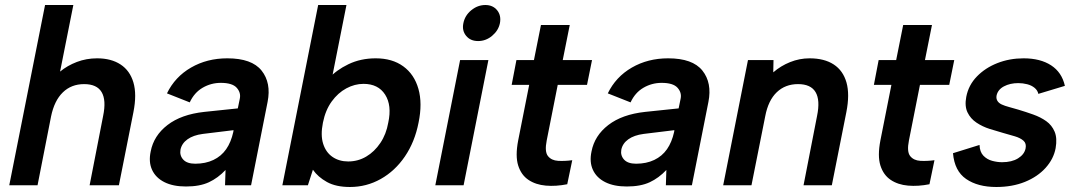

<svg xmlns="http://www.w3.org/2000/svg" viewBox="-20 -740 4297 767"><path d="M160 -720H273L220 -454Q249 -478 287 -492.5Q325 -507 368 -507Q424 -507 461.5 -482.5Q499 -458 513 -410.5Q527 -363 513 -292L455 0H338L392 -277Q405 -340 386 -372Q367 -404 316 -404Q265 -404 231 -371Q197 -338 184 -275L130 0H17Z M879 0 881 -61Q851 -29 814.5 -12Q778 5 723 5Q671 5 636.5 -12.5Q602 -30 587.5 -61.5Q573 -93 582 -135Q594 -198 649 -240.5Q704 -283 796 -293L930 -307L938 -346Q943 -370 925.5 -389.5Q908 -409 862 -409Q823 -409 789.5 -389.5Q756 -370 738 -331L647 -367Q679 -433 743 -470Q807 -507 888 -507Q986 -507 1025 -458Q1064 -409 1049 -333L983 0ZM913 -220 790 -205Q752 -200 729 -183.5Q706 -167 701 -142Q697 -119 712 -102.5Q727 -86 760 -86Q801 -86 832.5 -101Q864 -116 883.5 -144Q903 -172 912 -213Z M1293 -426Q1323 -460 1372 -483.5Q1421 -507 1481 -507Q1547 -507 1591 -475Q1635 -443 1651.5 -385Q1668 -327 1652 -250Q1637 -173 1597.5 -115Q1558 -57 1501 -25Q1444 7 1378 7Q1322 7 1286 -13Q1250 -33 1230 -62L1210 0H1108L1251 -720H1364L1305 -423ZM1531 -250Q1546 -319 1518.5 -362Q1491 -405 1432 -405Q1397 -405 1363.5 -387Q1330 -369 1305 -334.5Q1280 -300 1270 -250Q1260 -200 1271 -165.5Q1282 -131 1308.5 -113Q1335 -95 1371 -95Q1410 -95 1443 -114.5Q1476 -134 1499.5 -169Q1523 -204 1531 -250Z M1818 -500H1931L1832 0H1719ZM1890 -576Q1859 -576 1842 -597Q1825 -618 1831 -647Q1837 -678 1862.5 -699Q1888 -720 1919 -720Q1949 -720 1966 -699Q1983 -678 1977 -647Q1971 -618 1946 -597Q1921 -576 1890 -576Z M2113 -500 2141 -640H2256L2228 -500H2345L2325 -401H2208L2164 -179Q2155 -134 2169 -116.5Q2183 -99 2209.5 -97.5Q2236 -96 2266 -100L2246 -4Q2201 5 2160.5 1.5Q2120 -2 2091 -21.5Q2062 -41 2050 -79Q2038 -117 2050 -179L2094 -401H2024L2043 -500Z M2640 0 2642 -61Q2612 -29 2575.5 -12Q2539 5 2484 5Q2432 5 2397.5 -12.5Q2363 -30 2348.5 -61.5Q2334 -93 2343 -135Q2355 -198 2410 -240.5Q2465 -283 2557 -293L2691 -307L2699 -346Q2704 -370 2686.5 -389.5Q2669 -409 2623 -409Q2584 -409 2550.5 -389.5Q2517 -370 2499 -331L2408 -367Q2440 -433 2504 -470Q2568 -507 2649 -507Q2747 -507 2786 -458Q2825 -409 2810 -333L2744 0ZM2674 -220 2551 -205Q2513 -200 2490 -183.5Q2467 -167 2462 -142Q2458 -119 2473 -102.5Q2488 -86 2521 -86Q2562 -86 2593.5 -101Q2625 -116 2644.5 -144Q2664 -172 2673 -213Z M2968 -500H3070L3069 -451Q3099 -477 3136.5 -492Q3174 -507 3214 -507Q3273 -507 3310.5 -482.5Q3348 -458 3361.5 -410.5Q3375 -363 3361 -292L3303 0H3190L3244 -277Q3257 -340 3238 -372Q3219 -404 3168 -404Q3117 -404 3083 -371.5Q3049 -339 3037 -276L2982 0H2869Z M3560 -500 3588 -640H3703L3675 -500H3792L3772 -401H3655L3611 -179Q3602 -134 3616 -116.5Q3630 -99 3656.5 -97.5Q3683 -96 3713 -100L3693 -4Q3648 5 3607.5 1.5Q3567 -2 3538 -21.5Q3509 -41 3497 -79Q3485 -117 3497 -179L3541 -401H3471L3490 -500Z M3893 -161Q3894 -133 3908.5 -118Q3923 -103 3943.5 -97.5Q3964 -92 3983 -92Q4022 -92 4047 -107.5Q4072 -123 4077 -147Q4081 -167 4068.5 -178Q4056 -189 4034 -195.5Q4012 -202 3987 -209Q3962 -216 3933.5 -225Q3905 -234 3881 -250Q3857 -266 3845 -291Q3833 -316 3840 -353Q3849 -400 3882.5 -434.5Q3916 -469 3964.5 -488Q4013 -507 4069 -507Q4136 -507 4179 -479Q4222 -451 4234 -397L4128 -365Q4125 -379 4113 -389Q4101 -399 4083.5 -403.5Q4066 -408 4048 -408Q4015 -408 3990.5 -395Q3966 -382 3961 -358Q3959 -346 3964.5 -337Q3970 -328 3982 -322.5Q3994 -317 4011 -312.5Q4028 -308 4048 -302Q4078 -293 4107.5 -282.5Q4137 -272 4159.5 -256Q4182 -240 4193 -214Q4204 -188 4197 -148Q4189 -105 4157 -69.5Q4125 -34 4074.5 -13.5Q4024 7 3960 7Q3886 7 3839.5 -25Q3793 -57 3787 -128Z"/></svg>

Font: Albert Sans SemiBold
Style: Italic
Weight: 600
Italic angle: -11.25°
Designer: Andreas Rasmussen
Foundry: a.Foundry
Version: Version 1.025